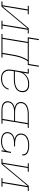

<svg xmlns="http://www.w3.org/2000/svg" viewBox="1411 -1997 760 3658"><g transform="rotate(-90 1791.0 -168.0)"><path d="M-18 0V-19H53L133 -501H64V-520H225V-501H154L74 -17L493 -520H592V-501H520L440 -19H509V0H348V-19H419L500 -503L81 0Z M849 8Q826 8 803.5 6Q781 4 760 -1Q739 -6 719.5 -15.5Q700 -25 685.5 -39.5Q671 -54 663.5 -75Q656 -96 660 -119Q660 -120 660 -122Q660 -124 661 -125H682Q681 -124 681 -122.5Q681 -121 680 -120Q677 -100 684 -82Q691 -64 704.5 -51Q718 -38 735 -30.5Q752 -23 771 -18.5Q790 -14 809.5 -12.5Q829 -11 849 -11Q870 -11 890.5 -12.5Q911 -14 932 -19Q953 -24 973.5 -33Q994 -42 1011.5 -55.5Q1029 -69 1039.5 -89Q1050 -109 1054 -129Q1057 -151 1053.5 -171.5Q1050 -192 1037.5 -208Q1025 -224 1007.5 -234.5Q990 -245 970.5 -251Q951 -257 929.5 -259Q908 -261 887 -261H829L832 -280H890Q909 -280 928.5 -281.5Q948 -283 967.5 -287.5Q987 -292 1006 -300Q1025 -308 1041 -321Q1057 -334 1067.5 -352Q1078 -370 1081 -389Q1084 -409 1080.5 -428Q1077 -447 1066 -461Q1055 -475 1039 -484.5Q1023 -494 1005 -499.5Q987 -505 967.5 -507Q948 -509 929 -509Q909 -509 888.5 -507Q868 -505 847.5 -499.5Q827 -494 807.5 -484Q788 -474 772.5 -458.5Q757 -443 747.5 -423.5Q738 -404 735 -384L727 -339H706L736 -520H757L746 -454Q762 -475 784 -490Q806 -505 830.5 -513.5Q855 -522 880 -525Q905 -528 929 -528Q951 -528 973.5 -525.5Q996 -523 1016.5 -516.5Q1037 -510 1055 -498.5Q1073 -487 1085 -470Q1097 -453 1101 -431Q1105 -409 1101 -387Q1098 -364 1086 -343Q1074 -322 1055 -307.5Q1036 -293 1013.5 -284Q991 -275 969 -270Q993 -264 1015 -252.5Q1037 -241 1052.5 -222Q1068 -203 1073.5 -177.5Q1079 -152 1074 -127Q1070 -104 1058.5 -82Q1047 -60 1028 -44Q1009 -28 986.5 -17.5Q964 -7 941 -1.5Q918 4 895 6Q872 8 849 8Z M1182 0V-19H1253L1333 -501H1264V-520H1524Q1546 -520 1567.5 -517.5Q1589 -515 1609 -508.5Q1629 -502 1646 -490.5Q1663 -479 1674.5 -462Q1686 -445 1689.5 -423.5Q1693 -402 1689 -381Q1686 -360 1675 -340Q1664 -320 1646.5 -306Q1629 -292 1608 -283.5Q1587 -275 1566 -270Q1590 -264 1612.5 -253Q1635 -242 1651 -224Q1667 -206 1673 -180.5Q1679 -155 1675 -130Q1671 -107 1658.5 -85Q1646 -63 1626.5 -48Q1607 -33 1584 -23.5Q1561 -14 1537.5 -9Q1514 -4 1491 -2Q1468 0 1445 0ZM1317 -279H1489Q1507 -279 1525 -280.5Q1543 -282 1561.5 -286.5Q1580 -291 1598 -298.5Q1616 -306 1631.5 -318Q1647 -330 1656.5 -347.5Q1666 -365 1669 -383Q1672 -402 1668.5 -420.5Q1665 -439 1655 -453Q1645 -467 1629.5 -476.5Q1614 -486 1597 -491.5Q1580 -497 1561.5 -499Q1543 -501 1524 -501H1354ZM1274 -19H1445Q1466 -19 1487 -20.5Q1508 -22 1529 -26.5Q1550 -31 1570.5 -39Q1591 -47 1609.5 -60Q1628 -73 1639.5 -92.5Q1651 -112 1654 -133Q1658 -154 1653.5 -174.5Q1649 -195 1636 -210.5Q1623 -226 1605 -235.5Q1587 -245 1567.5 -251Q1548 -257 1526.5 -259Q1505 -261 1484 -261H1314Z M2015 8Q2015 8 2015 8Q2015 8 2015 8Q1993 8 1971.5 5Q1950 2 1931 -6.5Q1912 -15 1897.5 -29.5Q1883 -44 1874.5 -62.5Q1866 -81 1864.5 -102.5Q1863 -124 1866 -146Q1870 -171 1883 -194Q1896 -217 1917 -233.5Q1938 -250 1962 -259.5Q1986 -269 2011 -274.5Q2036 -280 2060.5 -282Q2085 -284 2110 -284H2263L2270 -326Q2274 -350 2274 -374Q2274 -398 2267.5 -419.5Q2261 -441 2247.5 -459Q2234 -477 2214.5 -488.5Q2195 -500 2172 -504.5Q2149 -509 2125 -509Q2095 -509 2064.5 -503.5Q2034 -498 2006.5 -482Q1979 -466 1959 -440Q1939 -414 1932 -384H1912Q1919 -418 1940.5 -447.5Q1962 -477 1992.5 -495.5Q2023 -514 2057.5 -521Q2092 -528 2125 -528Q2152 -528 2178 -523Q2204 -518 2226 -505.5Q2248 -493 2264 -473Q2280 -453 2287.5 -428.5Q2295 -404 2295 -376.5Q2295 -349 2291 -323L2240 -19H2309V0H2216L2235 -112Q2219 -83 2194.5 -59Q2170 -35 2140 -19.5Q2110 -4 2078.5 2Q2047 8 2015 8ZM2016 -11Q2042 -11 2069 -15.5Q2096 -20 2122 -31Q2148 -42 2171 -60Q2194 -78 2210.5 -101Q2227 -124 2236.5 -150Q2246 -176 2250 -203L2260 -265H2110Q2093 -265 2076.5 -264Q2060 -263 2043 -261Q2026 -259 2009.5 -255Q1993 -251 1976.5 -244.5Q1960 -238 1944.5 -229Q1929 -220 1916.5 -207.5Q1904 -195 1897 -178.5Q1890 -162 1887 -145Q1884 -126 1885.5 -107.5Q1887 -89 1894.5 -72.5Q1902 -56 1914.5 -43.5Q1927 -31 1943.5 -23.5Q1960 -16 1978.5 -13.5Q1997 -11 2016 -11Z M2855 192 2886 0H2401L2369 192H2348L2383 -19H2453Q2477 -53 2495.5 -91.5Q2514 -130 2526.5 -168Q2539 -206 2547 -245.5Q2555 -285 2562 -325L2591 -501H2524V-520H2974V-501H2901L2821 -19H2910L2876 192ZM2800 -19 2880 -501H2612L2582 -322Q2576 -283 2568 -244Q2560 -205 2548 -167Q2536 -129 2518 -91Q2500 -53 2478 -19Z M2982 0V-19H3053L3133 -501H3064V-520H3225V-501H3154L3074 -17L3493 -520H3592V-501H3520L3440 -19H3509V0H3348V-19H3419L3500 -503L3081 0Z"/></g></svg>

Font: Iosevka Etoile Thin Oblique
Style: Regular
Weight: 100
Italic angle: -9°
Designer: Belleve Invis
Foundry: Belleve Invis
Version: Version 15.5.2; ttfautohint (v1.8.4)